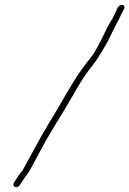

<svg xmlns="http://www.w3.org/2000/svg" viewBox="-20 -695 533 791"><path d="M61.3 68C68.8 55.5 85.1 31.5 94.4 20C106.6 1.5 135.3 -52.7 147.7 -76.5C175.7 -130.3 209.2 -183.5 239.9 -233.5C278.7 -296.7 315.7 -370 359.9 -424C377.3 -445.3 391.7 -468.8 405.8 -493C425.6 -523.8 441.6 -562.8 458.1 -594C470.1 -611.4 475 -629.3 485.6 -648C488.8 -653.7 494.2 -660.3 492.6 -667.5C489.9 -679.7 471.4 -675.3 465.5 -665C456.1 -644.3 447.5 -623.4 434.4 -604C426 -589.8 421.1 -580.3 414.2 -566C391.9 -519.6 370 -473.6 338.1 -438C280.9 -365.2 234.8 -272.9 184.3 -192C146.2 -130.9 108.8 -56.9 72.2 8C62.5 18.7 45.1 45 37.8 57C27.4 73.1 49.3 85.3 61.3 68Z"/></svg>

Font: HoneyBee
Style: XLitIt
Weight: 200
Foundry: Cannot Into Space Fonts
Version: Version 0.89